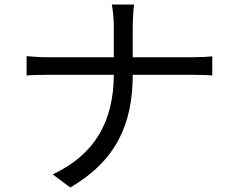

<svg xmlns="http://www.w3.org/2000/svg" viewBox="-20 -794 1040 852"><path d="M569 -540V-674C569 -704 572 -754 575 -774H476C481 -754 485 -705 485 -675V-540H190C154 -540 118 -543 98 -545V-459C118 -461 154 -462 192 -462H485C484 -256 402 -109 214 -20L292 38C494 -80 569 -242 569 -462H834C865 -462 906 -461 922 -459V-544C906 -542 868 -540 835 -540Z"/></svg>

Font: Source Han Sans CN Regular
Style: Regular
Weight: 400
Designer: Ryoko NISHIZUKA (kana & ideographs); Paul D. Hunt (Latin, Greek & Cyrillic); Wenlong ZHANG (bopomofo); Sandoll Communica
Foundry: Adobe Systems Incorporated
Version: Version 1.004;PS 1.004;hotconv 1.0.82;makeotf.lib2.5.63406